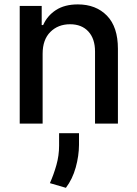

<svg xmlns="http://www.w3.org/2000/svg" viewBox="-20 -573 637 890"><path d="M177.6 -323.9V0H71.4V-545.5H173.3V-456.7H180Q198.9 -500 239.2 -526.3Q279.5 -552.6 340.9 -552.6Q424.7 -552.6 475.7 -500.4Q526.6 -448.2 526.6 -346.9V0H420.5V-334.2Q420.5 -393.5 389.6 -427Q358.7 -460.6 304.7 -460.6Q249.3 -460.6 213.4 -424.9Q177.6 -389.2 177.6 -323.9ZM346.2 44.4V98.7Q345.9 149.5 331 203.3Q316.1 257.1 285.5 297.6L211.3 275.9Q229 236.2 241.5 191.9Q253.9 147.7 253.9 102.6V44.4Z"/></svg>

Font: Inter UI Medium
Style: Regular
Weight: 500
Designer: Rasmus Andersson
Foundry: rsms
Version: 3.2;8d6f07862